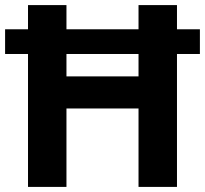

<svg xmlns="http://www.w3.org/2000/svg" viewBox="-20 -734 805 754"><path d="M90 0V-522H0V-619H90V-714H241V-619H524V-714H675V-619H765V-522H675V0H524V-308H241V0ZM241 -434H524V-522H241Z"/></svg>

Font: Noto Sans New Tai Lue
Style: Regular
Weight: 400
Designer: Monotype Design Team
Foundry: Monotype Imaging Inc.
Version: Version 2.003